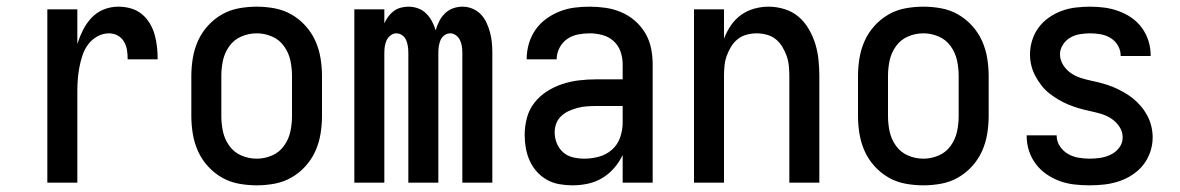

<svg xmlns="http://www.w3.org/2000/svg" viewBox="-20 -548 3540 576"><path d="M122 0V-520H212V-416Q219 -438 229 -458Q239 -478 254.5 -494.5Q270 -511 291 -519.5Q312 -528 335 -528Q354 -528 372 -523Q390 -518 404.5 -506.5Q419 -495 429 -478.5Q439 -462 444 -444Q449 -426 451 -407.5Q453 -389 453 -370H363Q363 -384 361 -397.5Q359 -411 352 -423Q345 -435 333 -441.5Q321 -448 307 -448Q289 -448 272.5 -439Q256 -430 245 -415.5Q234 -401 228 -383.5Q222 -366 218.5 -348Q215 -330 213.5 -312Q212 -294 212 -276V0Z M750 8Q723 8 696 3Q669 -2 645.5 -15.5Q622 -29 603.5 -49.5Q585 -70 574 -94.5Q563 -119 558.5 -146Q554 -173 554 -200V-320Q554 -347 558.5 -374Q563 -401 574 -425.5Q585 -450 603.5 -470.5Q622 -491 645.5 -504.5Q669 -518 696 -523Q723 -528 750 -528Q777 -528 804 -523Q831 -518 854.5 -504.5Q878 -491 896.5 -470.5Q915 -450 926 -425.5Q937 -401 941.5 -374Q946 -347 946 -320V-200Q946 -173 941.5 -146Q937 -119 926 -94.5Q915 -70 896.5 -49.5Q878 -29 854.5 -15.5Q831 -2 804 3Q777 8 750 8ZM750 -72Q774 -72 796 -81.5Q818 -91 832 -110.5Q846 -130 851 -153Q856 -176 856 -200V-320Q856 -344 851 -367Q846 -390 832 -409.5Q818 -429 796 -438.5Q774 -448 750 -448Q726 -448 704 -438.5Q682 -429 668 -409.5Q654 -390 649 -367Q644 -344 644 -320V-200Q644 -176 649 -153Q654 -130 668 -110.5Q682 -91 704 -81.5Q726 -72 750 -72Z M1043 0V-520H1133V-478Q1138 -489 1145 -498.5Q1152 -508 1161.5 -515Q1171 -522 1182.5 -525Q1194 -528 1205 -528Q1220 -528 1234 -523Q1248 -518 1258.5 -507.5Q1269 -497 1276 -484Q1283 -471 1287 -457Q1291 -471 1297.5 -484Q1304 -497 1314.5 -507.5Q1325 -518 1339 -523Q1353 -528 1367 -528Q1383 -528 1397.5 -522Q1412 -516 1422.5 -505Q1433 -494 1439.5 -480Q1446 -466 1450 -451Q1454 -436 1455.5 -420.5Q1457 -405 1457 -390V0H1367V-390Q1367 -400 1365.5 -409.5Q1364 -419 1360 -427.5Q1356 -436 1348 -442Q1340 -448 1331 -448Q1321 -448 1313 -442Q1305 -436 1301.5 -427.5Q1298 -419 1296.5 -409.5Q1295 -400 1295 -390V0H1205V-390Q1205 -400 1203.5 -409.5Q1202 -419 1198.5 -427.5Q1195 -436 1187 -442Q1179 -448 1169 -448Q1160 -448 1152 -442Q1144 -436 1140 -427.5Q1136 -419 1134.5 -409.5Q1133 -400 1133 -390V0Z M1697 8Q1678 8 1658 4.5Q1638 1 1621 -8.5Q1604 -18 1590.5 -33Q1577 -48 1569 -66Q1561 -84 1557.5 -103.5Q1554 -123 1554 -143Q1554 -168 1560.5 -193.5Q1567 -219 1583 -239.5Q1599 -260 1621 -274Q1643 -288 1667.5 -296Q1692 -304 1717.5 -307Q1743 -310 1769 -310H1848V-355Q1848 -375 1841.5 -393.5Q1835 -412 1820.5 -425Q1806 -438 1787 -443Q1768 -448 1749 -448Q1731 -448 1713.5 -444.5Q1696 -441 1681.5 -431Q1667 -421 1658.5 -404.5Q1650 -388 1650 -370H1560V-371Q1560 -394 1566.5 -416.5Q1573 -439 1586 -458Q1599 -477 1618 -491Q1637 -505 1658.5 -513.5Q1680 -522 1702.5 -525Q1725 -528 1749 -528Q1773 -528 1797 -524.5Q1821 -521 1843.5 -511.5Q1866 -502 1884.5 -486Q1903 -470 1915.5 -449Q1928 -428 1933 -404Q1938 -380 1938 -355V0H1848V-83Q1838 -62 1822.5 -44Q1807 -26 1787 -14Q1767 -2 1744 3Q1721 8 1697 8ZM1733 -72Q1755 -72 1777 -78Q1799 -84 1816 -99Q1833 -114 1840.5 -136Q1848 -158 1848 -180V-230H1769Q1755 -230 1741 -229Q1727 -228 1713.5 -224.5Q1700 -221 1687.5 -215.5Q1675 -210 1664.5 -200.5Q1654 -191 1649 -178Q1644 -165 1644 -151Q1644 -134 1650.5 -118Q1657 -102 1669.5 -91Q1682 -80 1699 -76Q1716 -72 1733 -72Z M2062 0V-520H2152V-432Q2160 -453 2172.5 -471.5Q2185 -490 2203 -503Q2221 -516 2242.5 -522Q2264 -528 2286 -528Q2310 -528 2334 -520.5Q2358 -513 2376 -497.5Q2394 -482 2406.5 -460.5Q2419 -439 2426 -416Q2433 -393 2435.5 -368.5Q2438 -344 2438 -320V0H2348V-320Q2348 -335 2346.5 -350.5Q2345 -366 2340 -380Q2335 -394 2327 -407.5Q2319 -421 2307 -430.5Q2295 -440 2280 -444Q2265 -448 2250 -448Q2235 -448 2220 -444Q2205 -440 2193 -430.5Q2181 -421 2173 -407.5Q2165 -394 2160 -380Q2155 -366 2153.5 -350.5Q2152 -335 2152 -320V0Z M2750 8Q2723 8 2696 3Q2669 -2 2645.5 -15.5Q2622 -29 2603.5 -49.5Q2585 -70 2574 -94.5Q2563 -119 2558.5 -146Q2554 -173 2554 -200V-320Q2554 -347 2558.5 -374Q2563 -401 2574 -425.5Q2585 -450 2603.5 -470.5Q2622 -491 2645.5 -504.5Q2669 -518 2696 -523Q2723 -528 2750 -528Q2777 -528 2804 -523Q2831 -518 2854.5 -504.5Q2878 -491 2896.5 -470.5Q2915 -450 2926 -425.5Q2937 -401 2941.5 -374Q2946 -347 2946 -320V-200Q2946 -173 2941.5 -146Q2937 -119 2926 -94.5Q2915 -70 2896.5 -49.5Q2878 -29 2854.5 -15.5Q2831 -2 2804 3Q2777 8 2750 8ZM2750 -72Q2774 -72 2796 -81.5Q2818 -91 2832 -110.5Q2846 -130 2851 -153Q2856 -176 2856 -200V-320Q2856 -344 2851 -367Q2846 -390 2832 -409.5Q2818 -429 2796 -438.5Q2774 -448 2750 -448Q2726 -448 2704 -438.5Q2682 -429 2668 -409.5Q2654 -390 2649 -367Q2644 -344 2644 -320V-200Q2644 -176 2649 -153Q2654 -130 2668 -110.5Q2682 -91 2704 -81.5Q2726 -72 2750 -72Z M3249 8Q3226 8 3203.5 5.5Q3181 3 3160 -4.5Q3139 -12 3120 -25Q3101 -38 3087.5 -56Q3074 -74 3067 -95.5Q3060 -117 3060 -140V-142H3150V-141Q3150 -124 3159.5 -109.5Q3169 -95 3183.5 -86.5Q3198 -78 3215 -75Q3232 -72 3249 -72Q3265 -72 3281.5 -74.5Q3298 -77 3313 -84.5Q3328 -92 3338 -105.5Q3348 -119 3348 -136Q3348 -153 3338.5 -167.5Q3329 -182 3315 -191.5Q3301 -201 3284.5 -206Q3268 -211 3251.5 -214.5Q3235 -218 3219 -222.5Q3203 -227 3187 -233.5Q3171 -240 3156.5 -248.5Q3142 -257 3128.5 -267.5Q3115 -278 3104.5 -291.5Q3094 -305 3086 -320Q3078 -335 3074 -351.5Q3070 -368 3070 -385Q3070 -406 3076.5 -427Q3083 -448 3096 -465.5Q3109 -483 3127 -495.5Q3145 -508 3165.5 -515.5Q3186 -523 3208 -525.5Q3230 -528 3251 -528Q3273 -528 3294.5 -525Q3316 -522 3336.5 -514.5Q3357 -507 3375 -494.5Q3393 -482 3406 -464Q3419 -446 3425.5 -425Q3432 -404 3432 -382V-380H3342V-381Q3342 -397 3334 -411Q3326 -425 3312.5 -433.5Q3299 -442 3283 -445Q3267 -448 3251 -448Q3236 -448 3220 -445.5Q3204 -443 3190.5 -435Q3177 -427 3168.5 -413.5Q3160 -400 3160 -385Q3160 -368 3169.5 -353Q3179 -338 3193 -328.5Q3207 -319 3223 -314Q3239 -309 3255.5 -305.5Q3272 -302 3288.5 -297.5Q3305 -293 3320.5 -286.5Q3336 -280 3351 -271.5Q3366 -263 3379 -252.5Q3392 -242 3403 -229Q3414 -216 3422 -201Q3430 -186 3434 -169Q3438 -152 3438 -136Q3438 -113 3430.5 -91.5Q3423 -70 3409.5 -53Q3396 -36 3377 -23.5Q3358 -11 3336.5 -4Q3315 3 3293 5.5Q3271 8 3249 8Z"/></svg>

Font: Iosevka SS10 Medium
Style: Regular
Weight: 500
Monospace: yes
Designer: Belleve Invis
Foundry: Belleve Invis
Version: Version 28.0.6; ttfautohint (v1.8.4)